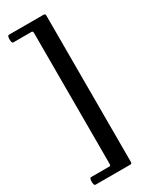

<svg xmlns="http://www.w3.org/2000/svg" viewBox="-235 -797 807 1020"><g transform="rotate(-30 169.0 -287.0)"><path d="M13.2 149.4Q13.2 126 22.7 126H136.2Q143.1 126 143.1 113.8V-689Q143.1 -700.2 133.8 -700.2H22.9Q13.2 -700.2 13.2 -723.6Q13.2 -747.1 22.9 -747.1H235.8Q245.6 -747.1 246.1 -737.8V162.1Q246.1 173.8 234.9 172.9H22.9Q13.2 172.9 13.2 149.4Z"/></g></svg>

Font: Junicode Two Beta VF
Style: Regular
Weight: 400
Designer: Peter S. Baker
Foundry: Briery Creek Software
Version: Version 1.031 beta; ttfautohint (v1.8.1.43-b0c9)